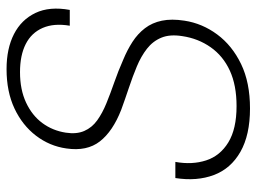

<svg xmlns="http://www.w3.org/2000/svg" viewBox="-116 -636 764 571"><g transform="rotate(-90 265.5 -350.0)"><path d="M229 12Q150 12 100 -16.5Q50 -45 31 -95.5Q12 -146 22 -210H70Q61 -160 74.5 -118.5Q88 -77 128 -52.5Q168 -28 236 -28Q298 -28 341.5 -48Q385 -68 411 -105Q437 -142 444 -189Q450 -226 439.5 -251.5Q429 -277 406.5 -294.5Q384 -312 354 -324.5Q324 -337 291 -348Q258 -359 225 -371Q161 -396 131 -434.5Q101 -473 110 -534Q117 -584 148 -624.5Q179 -665 229 -688.5Q279 -712 346 -712Q407 -712 450 -690Q493 -668 513 -626Q533 -584 522 -524H475Q483 -571 468.5 -604.5Q454 -638 420.5 -655Q387 -672 337 -672Q285 -672 246.5 -654Q208 -636 185.5 -605.5Q163 -575 157 -536Q152 -504 162 -481Q172 -458 193.5 -442.5Q215 -427 244.5 -415Q274 -403 307 -391.5Q340 -380 374 -365Q403 -353 427 -337.5Q451 -322 467.5 -300.5Q484 -279 490 -250Q496 -221 490 -183Q482 -130 449 -85.5Q416 -41 361 -14.5Q306 12 229 12Z"/></g></svg>

Font: DM Sans 36pt ExtraLight
Style: Italic
Weight: 250
Italic angle: -10°
Designer: Colophon Foundry, Jonny Pinhorn
Foundry: Colophon Foundry
Version: Version 4.004;gftools[0.9.30]